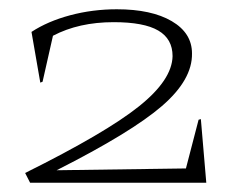

<svg xmlns="http://www.w3.org/2000/svg" viewBox="-20 -643 499 414"><path d="M47.9 -574.2Q83 -597.2 131.3 -610.1Q179.7 -623 231.9 -623Q306.6 -623 350.3 -597.4Q394 -571.8 394 -527.8Q395 -471.2 329.1 -414.3Q263.2 -357.4 102.1 -275.9L380.9 -279.8L408.2 -384.8L413.1 -386.2L424.8 -249H44.9L34.2 -270Q208 -356.4 279.5 -413.6Q351.1 -470.7 352.1 -522Q352.1 -559.1 321.3 -577.1Q290.5 -595.2 225.1 -595.2Q149.9 -595.2 94.2 -565.9L71.8 -466.8L66.9 -464.8Z"/></svg>

Font: Halibut Exp Thin
Style: Regular
Weight: 250
Width: 7
Designer: Matteo Maggi
Foundry: Collletttivo
Version: Version 3.080 | FøM Fix